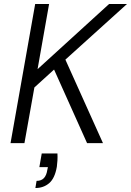

<svg xmlns="http://www.w3.org/2000/svg" viewBox="-20 -720 659 966"><path d="M33 0 157 -700H227L169 -372L529 -700H619L309 -420L498 0H418L252 -370L153 -280L103 0ZM158 226 164 190Q188 190 201 176Q214 162 218 135L221 121H178L190 52H269Q270 70 269 87.5Q268 105 266 119Q256 177 227.5 201.5Q199 226 158 226Z"/></svg>

Font: DM Sans 20pt Light
Style: Italic
Weight: 300
Italic angle: -10°
Version: Version 4.004;gftools[0.9.30]